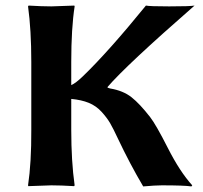

<svg xmlns="http://www.w3.org/2000/svg" viewBox="-20 -668 733 692"><path d="M92.8 -444.8Q92.8 -560.1 81.1 -645L83 -647.9Q130.9 -645 165 -645Q165 -645 248 -647.9L249 -645Q236.8 -565.9 236.8 -444.8V-361.3Q252.4 -367.7 278.8 -393.1Q370.1 -481 505.9 -647.9Q519 -645 589.8 -645Q665 -645 681.2 -647.9Q434.1 -432.1 367.2 -354Q367.2 -351.1 377 -349.1Q423.8 -341.3 453.9 -317.6Q483.9 -293.9 521 -246.1Q542 -219.2 585 -134.5Q627.9 -49.8 672.9 0L669.9 3.9Q644 0 563 0Q540 0 496.1 3.9Q448.2 -77.1 404.8 -168.9Q388.7 -203.6 377 -223.9Q365.2 -244.1 345.7 -265.4Q326.2 -286.6 299.8 -297.4Q273.4 -308.1 236.8 -311.5V-200.2Q236.8 -86.4 249 0L247.1 2.9Q199.2 0 165 0L82 2.9L81.1 0Q93.3 -81.1 92.8 -200.2Z"/></svg>

Font: Linux Biolinum
Style: Bold
Weight: 700
Designer: Philipp H. Poll
Foundry: Philipp H. Poll
Version: Version 1.3.2 ; ttfautohint (v0.9)